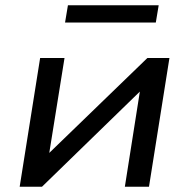

<svg xmlns="http://www.w3.org/2000/svg" viewBox="-20 -712 720 732"><path d="M55 0 133 -491H226L164 -105H143L542 -491H626L548 0H456L517 -387H538L140 0ZM228 -626 239 -692H585L574 -626Z"/></svg>

Font: Nunito Sans 10pt SemiExpanded Medium
Style: Italic
Weight: 500
Width: 6
Italic angle: -9°
Designer: Vernon Adams
Foundry: Vernon Adams
Version: Version 3.101;gftools[0.9.27]